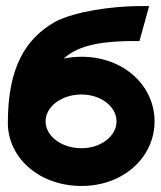

<svg xmlns="http://www.w3.org/2000/svg" viewBox="-20 -605 534 636"><path d="M6 -198C6 -83 109 11 250 11C390 11 492 -85 492 -203C492 -321 390 -417 250 -417C229 -417 212 -415 191 -411C232 -448 295 -469 424 -469H442L474 -585H442C350 -584 230 -568 161 -532C65 -476 6 -383 6 -198ZM131 -203C131 -252 184 -292 250 -292C314 -292 366 -252 366 -203C366 -154 314 -114 250 -114C184 -114 131 -154 131 -203Z"/></svg>

Font: Charger Pro
Style: UltraExt
Weight: 900
Designer: Jasper
Foundry: Cannot Into Space Fonts
Version: Version 1.09